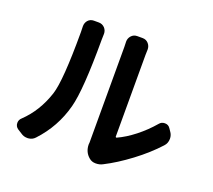

<svg xmlns="http://www.w3.org/2000/svg" viewBox="-131 -937 1258 1136"><g transform="rotate(20 498.0 -369.0)"><path d="M191.4 3.9Q174.8 22.5 148.4 24.4Q145.5 24.4 142.6 24.4Q120.1 24.4 102.5 11.7L76.2 -4.9Q57.6 -17.6 57.6 -40Q57.6 -59.6 73.2 -73.2Q158.2 -154.3 198.2 -276.4Q227.5 -365.2 227.5 -671.9L226.6 -710Q226.6 -730.5 239.3 -746.1Q253.9 -762.7 276.4 -762.7H307.6Q330.1 -762.7 345.7 -746.1Q359.4 -730.5 359.4 -710L358.4 -672.9Q358.4 -355.5 328.1 -243.2Q291 -102.5 191.4 3.9ZM619.1 16.6Q599.6 27.3 576.2 27.3Q575.2 27.3 574.2 27.3Q549.8 27.3 533.2 12.7Q498 -16.6 498 -65.4Q498 -70.3 499 -75.2Q499 -85.9 499 -95.7V-678.7L498 -711.9Q498 -732.4 511.7 -748Q526.4 -764.6 548.8 -764.6H583Q605.5 -764.6 620.1 -748Q633.8 -732.4 633.8 -710.9L632.8 -677.7V-162.1Q632.8 -160.2 635.3 -158.7Q637.7 -157.2 639.6 -158.2Q691.4 -181.6 745.6 -224.1Q799.8 -266.6 845.7 -320.3Q858.4 -335.9 878.9 -335.9Q879.9 -335.9 879.9 -335.9Q901.4 -335.9 913.1 -318.4L923.8 -302.7Q938.5 -283.2 938.5 -259.8Q938.5 -231.4 919.9 -211.9Q859.4 -145.5 776.9 -83.5Q694.3 -21.5 619.1 16.6Z"/></g></svg>

Font: Gen Jyuu Gothic P Bold
Style: Bold
Weight: 700
Designer: [Source Han Sans]
Ryoko NISHIZUKA  (kana & ideographs); Paul D. Hunt (Latin, Greek & Cyrillic); Wenlong ZHANG  (bopomofo
Version: Version 1.002.20150607